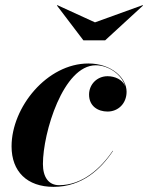

<svg xmlns="http://www.w3.org/2000/svg" viewBox="-20 -717 576 747"><path d="M349.5 -630 203 -697 201.5 -695.5 304.5 -560H389L536.5 -695.5L535 -697ZM419.5 -129.5 418.5 -130.5C372.5 -62 300.5 3.5 210 3.5C168.5 3.5 147 -28.5 147 -79C147 -200.5 226 -463 352.5 -463C403.5 -463 454 -426 467 -382C456.5 -407.5 427 -420.5 398.5 -420.5C358 -420.5 326.5 -389 326.5 -349C326.5 -304 361 -283 398.5 -283C440 -283 472.5 -314.5 472.5 -360C472.5 -414 413.5 -470 324 -470C163 -470 25 -300 25 -147.5C25 -50 85 10 188.5 10C299.5 10 372.5 -59 419.5 -129.5Z"/></svg>

Font: Bodoni* 96pt
Style: Bold Italic
Weight: 700
Italic angle: -13°
Version: Version 2.3